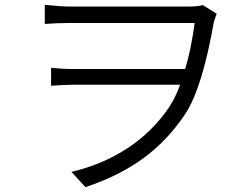

<svg xmlns="http://www.w3.org/2000/svg" viewBox="-20 -734 1040 793"><path d="M266 -707H762Q796 -707 818 -713L875 -677Q873 -672 869.5 -662Q866 -652 863 -642Q816 -374 747 -266Q675 -157 575.5 -83Q476 -9 333 39L275 -24Q405 -55 507.5 -122.5Q610 -190 679 -292Q704 -330 724 -384H281Q249 -384 191 -380V-454Q236 -449 279 -449H745Q769 -529 784 -639H266Q214 -639 165 -635V-714Q235 -707 266 -707Z"/></svg>

Font: Sinter Normal
Style: Regular
Weight: 350
Foundry: Adobe & rsms
Version: Version 1.000